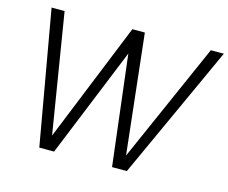

<svg xmlns="http://www.w3.org/2000/svg" viewBox="-104 -895 1237 1040"><g transform="rotate(15 514.5 -375.0)"><path d="M1029 -750 686 0H603L529 -617L278 0H195L63 -750H136L245 -81L516 -750H586L660 -80L956 -750Z"/></g></svg>

Font: Oakes Grotesk Light
Style: Italic
Weight: 300
Italic angle: -8°
Designer: Samuel Oakes
Foundry: Samuel Oakes
Version: Version 1.000;PS 001.000;hotconv 1.0.88;makeotf.lib2.5.64775